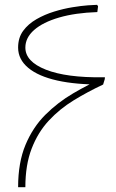

<svg xmlns="http://www.w3.org/2000/svg" viewBox="-20 -775 479 795"><path d="M55 0Q55 -102 85.5 -175Q116 -248 167.5 -299.5Q219 -351 283 -388.5Q347 -426 414 -456L407 -425Q343 -395 285 -359.5Q227 -324 182 -275.5Q137 -227 111 -159.5Q85 -92 85 0ZM407 -425 299 -455H414V-448ZM407 -425Q296 -424 217.5 -441.5Q139 -459 97 -494Q55 -529 55 -578Q55 -619 76 -647.5Q97 -676 131 -695.5Q165 -715 204 -727Q243 -739 280 -745Q317 -751 344.5 -753Q372 -755 382 -755L386 -749L383 -725Q292 -722 225 -702.5Q158 -683 121.5 -651Q85 -619 85 -578Q85 -520 170 -486.5Q255 -453 407 -455Z"/></svg>

Font: Fustat ExtraLight
Style: Regular
Weight: 250
Designer: Mohamed Gaber, Khaled Hosny, Laura Garcia Mut
Foundry: Kief Type Foundry, Alif Type Foundry, Hard Type Foundry
Version: Version 1.007